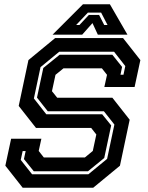

<svg xmlns="http://www.w3.org/2000/svg" viewBox="-20 -878 691 898"><path d="M86 0 5 -103 32 -229H173.5L161 -172L185 -141.5H377L414 -172L430.5 -249L406.5 -279.5H148.5L67.5 -382.5L113 -597L238 -700H555.5L636.5 -597L609.5 -471H468L480.5 -528L456.5 -558.5H277L239.5 -528L223 -451.5L247.5 -421H505.5L586.5 -318L541 -103L416 0ZM130 -63H393.5L481 -135L515 -295.5L466 -357.5H203.5L153 -421.5L182.5 -560L259 -622H505.5L551 -565L543.5 -528.5H557.5L566 -569L513.5 -636H257L169.5 -564L138.5 -417.5L196.5 -343.5H458L500 -291.5L467.5 -139L391.5 -77H138L92 -134L100 -171.5H86L77 -130ZM368 -858H494L576 -716H437.5L412.5 -770L364.5 -716H226ZM391 -819 336 -761H351.5L395.5 -808H443.5L467.5 -761H483L453 -819Z"/></svg>

Font: Tourney Thin
Style: Italic
Weight: 100
Italic angle: -12°
Designer: Tyler Finck
Foundry: Etcetera Type Co
Version: Version 1.015